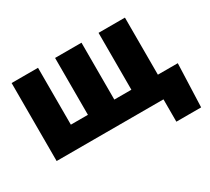

<svg xmlns="http://www.w3.org/2000/svg" viewBox="-136 -776 1273 1163"><g transform="rotate(-30 500.5 -194.0)"><path d="M970.2 156.2H796.9V0H49.7V-545.5H234.4V-147.7H353.7V-545.5H538.4V-147.7H657.7V-545.5H842.3V-146.3H981.5Z"/></g></svg>

Font: Linik Sans Black
Style: Regular
Weight: 900
Designer: Fonts by Rasmus Andersson / Changes by Cristiano Sobral with parts from Marc Monis
Foundry: rsms
Version: Version 3.020; ttfautohint (v1.6)